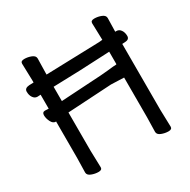

<svg xmlns="http://www.w3.org/2000/svg" viewBox="-162 -865 1025 1035"><g transform="rotate(-30 350.0 -347.0)"><path d="M618 -517V-106L621 0Q621 16 599 16Q577 16 555.5 7.5Q534 -1 534 -18L536 -107V-355L456 -358L182 -342V-105L185 1Q185 17 163 17Q141 17 119.5 8.5Q98 0 98 -17L100 -106V-332Q104 -333 99 -333H98Q81 -333 70.5 -354Q60 -375 60 -394.5Q60 -414 77 -414H78L100 -413V-500L81 -499H80Q64 -499 53.5 -514Q43 -529 43 -551Q43 -573 72 -575L100 -576V-589L97 -695Q97 -711 119.5 -711Q142 -711 163 -702.5Q184 -694 184 -677L182 -588V-578L515 -588Q524 -589 536 -590L533 -695Q533 -711 555.5 -711Q578 -711 599 -702.5Q620 -694 620 -677L618 -593H626Q642 -593 652.5 -578Q663 -563 663 -541Q663 -519 636 -518ZM182 -413 432 -428Q454 -430 478 -432Q502 -434 515 -436H518Q537 -436 536 -439V-516L517 -515L345 -507L181 -502H182Z"/></g></svg>

Font: LXGW WenKai Lite Medium
Style: Regular
Weight: 500
Designer: LXGW / Fontworks Inc.
Foundry: LXGW / Fontworks Inc.
Version: Version 1.511; March 25, 2025